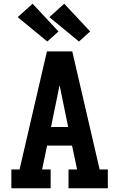

<svg xmlns="http://www.w3.org/2000/svg" viewBox="-20 -1011 640 1031"><path d="M41 0V-101H85L232 -735H368L515 -101H559V0H348V-101H394L367 -229H233L206 -101H252V0ZM346 -329 313 -490Q310 -506 306.5 -522Q303 -538 300 -554Q297 -538 293.5 -522Q290 -506 287 -490L254 -329ZM404 -788 245 -919 325 -991 464 -842ZM234 -788 75 -919 155 -991 294 -842Z"/></svg>

Font: Iosevka Slab Extended
Style: Bold
Weight: 700
Width: 7
Monospace: yes
Designer: Belleve Invis
Foundry: Belleve Invis
Version: Version 11.1.0; ttfautohint (v1.8.3)